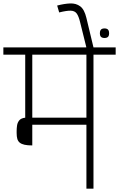

<svg xmlns="http://www.w3.org/2000/svg" viewBox="-56 -1122 708 1142"><path d="M-36 -797V-840H632V-797H500V0H458V-380H136V-257Q108 -257 90 -261Q72 -265 61.5 -273.5Q51 -282 47 -296Q43 -310 43 -331V-343Q43 -359 45.5 -376Q48 -393 58.5 -406Q69 -419 94 -422V-797ZM136 -422H458V-797H136Z M457 -840V-843L421 -988Q412 -1026 400 -1042Q388 -1058 364 -1058.5Q340 -1059 296 -1048L284 -1089Q326 -1100 361 -1101.5Q396 -1103 421 -1084.5Q446 -1066 458 -1015L500 -840ZM566 -896Q559 -896 552.5 -898Q546 -900 542 -906Q538 -912 538 -924Q538 -936 542 -942.5Q546 -949 552.5 -951Q559 -953 566 -953Q572 -953 578.5 -951Q585 -949 589 -942.5Q593 -936 593 -924Q593 -912 589 -906Q585 -900 578.5 -898Q572 -896 566 -896Z"/></svg>

Font: Matangi Light
Style: Regular
Weight: 300
Designer: Prashant Pant
Foundry: The Graphic Ant
Version: Version 3.002